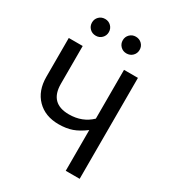

<svg xmlns="http://www.w3.org/2000/svg" viewBox="-210 -1014 1032 1135"><g transform="rotate(30 306.0 -447.0)"><path d="M512 -689V0H417V-278Q373 -245 333.5 -231Q294 -217 242 -217Q150 -217 95 -273Q40 -329 40 -424V-689H135V-431Q135 -298 266 -298Q357 -298 417 -356V-689ZM228 -837Q228 -813 211.5 -796.5Q195 -780 171 -780Q146 -780 129.5 -796.5Q113 -813 113 -837Q113 -861 129.5 -877.5Q146 -894 171 -894Q195 -894 211.5 -877.5Q228 -861 228 -837ZM438 -837Q438 -813 421.5 -796.5Q405 -780 380 -780Q356 -780 339.5 -796.5Q323 -813 323 -837Q323 -861 339.5 -877.5Q356 -894 380 -894Q405 -894 421.5 -877.5Q438 -861 438 -837Z"/></g></svg>

Font: FiraGOUPP
Style: Medium
Weight: 400
Designer: bBox Type
Foundry: bBox Type GmbH
Version: Version 1.001